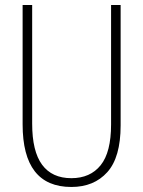

<svg xmlns="http://www.w3.org/2000/svg" viewBox="-20 -734 570 764"><path d="M264 10Q70 10 70 -239V-714H108V-242Q108 -132 147.5 -78.5Q187 -25 264 -25Q339 -25 380.5 -76.5Q422 -128 422 -239V-714H460V-235Q460 -108 407 -49Q354 10 264 10Z"/></svg>

Font: Noto Sans Mono Condensed ExtraLight
Style: Regular
Weight: 200
Width: 3
Designer: Monotype Design Team
Foundry: Monotype Imaging Inc.
Version: Version 2.014; ttfautohint (v1.8.4.7-5d5b)